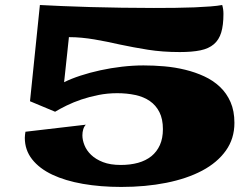

<svg xmlns="http://www.w3.org/2000/svg" viewBox="-20 -720 998 759"><path d="M78.1 -175.3Q78.1 -181.2 78.9 -187.3Q79.6 -193.4 80.6 -199.2L319.3 -227.1Q312.5 -220.2 309.1 -209Q305.7 -197.8 305.7 -185.1Q305.7 -166.5 314 -145.8Q322.3 -125 340.3 -107.7Q358.4 -90.3 387.2 -79.1Q416 -67.9 457.5 -67.9Q495.1 -67.9 525.9 -76.4Q556.6 -85 578.4 -102.5Q600.1 -120.1 612.1 -146.7Q624 -173.3 624 -209.5Q624 -249.5 610.1 -276.9Q596.2 -304.2 572 -320.8Q547.9 -337.4 514.6 -344.5Q481.4 -351.6 443.4 -351.6Q405.3 -351.6 369.4 -344.5Q333.5 -337.4 301.8 -326.7Q270 -315.9 243.7 -303Q217.3 -290 197.8 -278.3L98.6 -319.8L137.7 -700.2Q174.8 -698.2 226.3 -696Q277.8 -693.8 337.2 -692.1Q396.5 -690.4 460.9 -689.5Q525.4 -688.5 588.4 -688.5Q631.3 -688.5 672.4 -689Q713.4 -689.5 748.8 -690.9Q784.2 -692.4 812.3 -694.6Q840.3 -696.8 858.4 -700.2Q860.8 -691.9 862.1 -683.1Q863.3 -674.3 863.3 -665Q863.3 -620.6 854.5 -591.6Q845.7 -562.5 825.4 -545.2Q805.2 -527.8 772.2 -521Q739.3 -514.2 690.9 -514.2Q622.6 -514.2 564.7 -523.4Q506.8 -532.7 454.1 -543.9Q428.2 -549.8 403.1 -554.9Q377.9 -560.1 353 -564.2Q328.1 -568.4 303 -570.8Q277.8 -573.2 252.4 -573.2Q252.4 -572.8 251.5 -564Q250.5 -555.2 249 -541Q247.6 -526.9 245.6 -508.5Q243.7 -490.2 241.5 -470.5Q239.3 -450.7 237.3 -431.2Q235.4 -411.6 233.4 -395Q260.7 -408.7 297.9 -420.9Q335 -433.1 376.5 -442.1Q418 -451.2 461.9 -456.3Q505.9 -461.4 547.4 -461.4Q587.4 -461.4 629.6 -457.8Q671.9 -454.1 711.9 -444.3Q752 -434.6 787.4 -418.2Q822.8 -401.9 849.4 -376.7Q876 -351.6 891.4 -316.4Q906.7 -281.2 906.7 -234.4Q906.7 -171.9 872.8 -124.5Q838.9 -77.1 779.1 -45.4Q719.2 -13.7 637.2 2.7Q555.2 19 459.5 19Q377.4 19 307.6 6.8Q237.8 -5.4 186.8 -29.5Q135.7 -53.7 106.9 -90.3Q78.1 -127 78.1 -175.3Z"/></svg>

Font: Goblin One
Style: Regular
Weight: 400
Designer: Riccardo De Franceschi
Foundry: Sorkin Type Co.
Version: Version 1.001